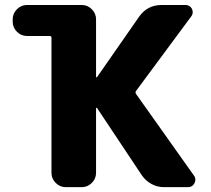

<svg xmlns="http://www.w3.org/2000/svg" viewBox="-20 -775 852 774"><path d="M31.2 -697.3Q31.2 -720.7 48.3 -737.8Q65.4 -754.9 88.9 -754.9H309.6Q333 -754.9 350.1 -737.8Q367.2 -720.7 367.2 -697.3V-464.8Q367.2 -463.9 368.7 -463.4Q370.1 -462.9 371.1 -463.9L541 -708Q574.2 -754.9 631.8 -754.9H727.5Q745.1 -754.9 753.9 -739.3Q756.8 -732.4 756.8 -725.6Q756.8 -716.8 751 -709L528.3 -408.2Q524.4 -402.3 528.3 -396.5L761.7 -67.4Q767.6 -59.6 767.6 -50.8Q767.6 -43.9 763.7 -36.1Q755.9 -20.5 737.3 -20.5H641.6Q614.3 -20.5 590.8 -33.2Q567.4 -45.9 551.8 -68.4L371.1 -339.8Q370.1 -340.8 368.7 -340.3Q367.2 -339.8 367.2 -337.9V-78.1Q367.2 -54.7 350.1 -37.6Q333 -20.5 309.6 -20.5H245.1Q221.7 -20.5 204.6 -37.6Q187.5 -54.7 187.5 -78.1V-623Q187.5 -629.9 179.7 -629.9H88.9Q65.4 -629.9 48.3 -647Q31.2 -664.1 31.2 -687.5Z"/></svg>

Font: Gen Jyuu Gothic Heavy
Style: Bold
Weight: 900
Designer: [Source Han Sans]
Ryoko NISHIZUKA  (kana & ideographs); Paul D. Hunt (Latin, Greek & Cyrillic); Wenlong ZHANG  (bopomofo
Version: Version 1.002.20150607